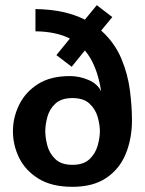

<svg xmlns="http://www.w3.org/2000/svg" viewBox="-20 -712 559 742"><path d="M490 -248Q490 -176 466 -117.5Q442 -59 391 -24.5Q340 10 260 10Q180 10 129 -21.5Q78 -53 54 -102Q30 -151 30 -205Q30 -258 54 -307Q78 -356 126.5 -387Q175 -418 250 -418Q287 -418 322 -403Q357 -388 371 -359Q355 -462 308 -517L257 -454L198 -499L250 -563Q197 -590 117 -591V-677Q177 -676 224 -665.5Q271 -655 308 -636L354 -692L414 -646L371 -594Q423 -547 448.5 -486.5Q474 -426 482 -363Q490 -300 490 -248ZM366 -205Q366 -230 357.5 -260Q349 -290 326 -311.5Q303 -333 260 -333Q217 -333 194 -311.5Q171 -290 163 -260Q155 -230 155 -205Q155 -180 163 -149.5Q171 -119 194 -97Q217 -75 260 -75Q303 -75 326 -97Q349 -119 357.5 -149.5Q366 -180 366 -205Z"/></svg>

Font: Epunda Sans SemiBold
Style: Regular
Weight: 600
Designer: Simon Atzbach
Foundry: typofactur
Version: Version 2.204; ttfautohint (v1.8.4.7-5d5b)